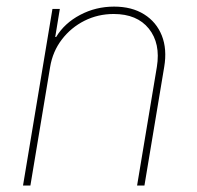

<svg xmlns="http://www.w3.org/2000/svg" viewBox="-20 -573 608 593"><path d="M134.9 -366.5 73.9 0H51.1L142 -545.5H164.8L150.6 -458.8H153.4Q179 -501.4 227.5 -527Q275.9 -552.6 332.4 -552.6Q387.1 -552.6 425.1 -528.8Q463.1 -505 479.8 -463.1Q496.4 -421.2 487.2 -366.5L426.1 0H403.4L464.5 -366.5Q476.2 -438.9 439.8 -484.4Q403.4 -529.8 331 -529.8Q282.7 -529.8 240.9 -508.9Q199.2 -487.9 171 -451Q142.8 -414.1 134.9 -366.5Z"/></svg>

Font: Inter UI Thin
Style: Italic
Weight: 100
Italic angle: -9.39999°
Designer: Rasmus Andersson
Foundry: rsms
Version: 3.2;8d6f07862